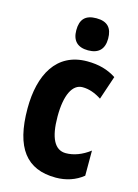

<svg xmlns="http://www.w3.org/2000/svg" viewBox="-118 -833 651 908"><g transform="rotate(15 207.5 -379.0)"><path d="M239 -768C185 -768 161 -742 161 -689C161 -637 188 -611 239 -611C290 -611 317 -637 317 -689C317 -741 293 -768 239 -768ZM247 10C297 10 343 -5 380 -35V-158C342 -129 302 -114 263 -114C209 -114 181 -167 181 -272C181 -378 211 -436 260 -436C292 -436 322 -425 353 -405L392 -521C352 -547 307 -560 250 -560C99 -560 34 -436 34 -272C34 -79 104 10 247 10Z"/></g></svg>

Font: Noto Sans Georgian ExtraCondensed ExtraBold
Style: Regular
Weight: 800
Width: 2
Designer: Monotype Design Team, Akaki Razmadze
Foundry: Google LLC
Version: Version 2.005